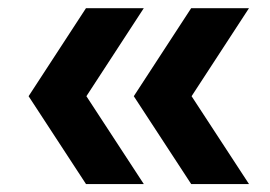

<svg xmlns="http://www.w3.org/2000/svg" viewBox="-20 -518 660 470"><path d="M190.5 -67.5 50 -282.5 190.5 -498H332L191.5 -282.5L332 -67.5ZM448 -67.5 307.5 -282.5 448 -498H589.5L449 -282.5L589.5 -67.5Z"/></svg>

Font: Encode Sans SmExp SmBold
Style: Regular
Weight: 600
Width: 6
Designer: Multiple Designers
Foundry: Impallari Type
Version: Version 3.002; ttfautohint (v1.8.3) -l 8 -r 50 -G 200 -x 14 